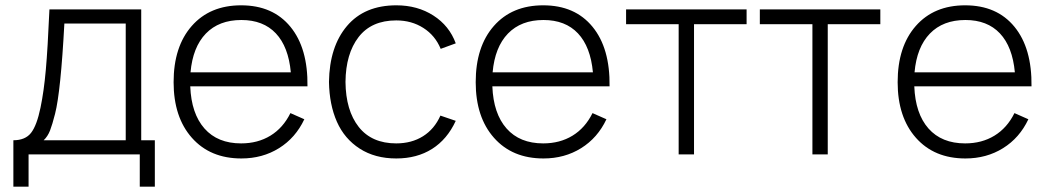

<svg xmlns="http://www.w3.org/2000/svg" viewBox="-20 -575 3901 715"><path d="M29.8 -52.7Q74.2 -52.7 95.7 -80.3Q117.2 -107.9 130.9 -174.3Q143.6 -235.4 150.6 -314.7Q157.7 -394 164.1 -540H505.9V-52.7H556.6V120.1H500.5V0H86.4V120.1H29.8ZM142.6 -52.7H448.2V-487.3H219.7Q206.1 -233.4 185.1 -151.4Q174.8 -110.8 166.3 -88.9Q157.7 -66.9 142.6 -52.7Z M878.9 15.1Q762.7 15.1 694.6 -61.8Q626.5 -138.7 626.5 -269Q626.5 -401.4 694.1 -478.3Q761.7 -555.2 877.9 -555.2Q996.1 -555.2 1061.5 -475.3Q1127 -395.5 1125 -253.4H688.5Q692.4 -151.9 741.5 -96.4Q790.5 -41 877.9 -41Q939.9 -41 987.1 -69.8Q1034.2 -98.6 1061.5 -153.8L1113.3 -130.9Q1080.6 -61.5 1019 -23.2Q957.5 15.1 878.9 15.1ZM689.5 -305.7H1063Q1054.2 -400.9 1007.3 -450.7Q960.4 -500.5 878.9 -500.5Q795.4 -500.5 746.6 -450Q697.8 -399.4 689.5 -305.7Z M1455.6 15.1Q1376.5 15.1 1319.6 -21.5Q1262.7 -58.1 1234.6 -121.6Q1206.5 -185.1 1205.1 -270Q1207 -401.4 1272.2 -478.3Q1337.4 -555.2 1456.1 -555.2Q1534.7 -555.2 1594 -517.1Q1653.3 -479 1677.2 -413.6L1621.1 -393.1Q1600.6 -442.9 1556.6 -470.9Q1512.7 -499 1455.6 -499Q1363.3 -499 1315.4 -437Q1267.6 -375 1266.6 -270Q1267.6 -163.6 1315.9 -102.3Q1364.3 -41 1455.6 -41Q1512.7 -41 1555.2 -67.6Q1597.7 -94.2 1620.1 -144.5L1677.2 -125Q1645.5 -56.2 1589.1 -20.5Q1532.7 15.1 1455.6 15.1Z M2003.9 15.1Q1887.7 15.1 1819.6 -61.8Q1751.5 -138.7 1751.5 -269Q1751.5 -401.4 1819.1 -478.3Q1886.7 -555.2 2002.9 -555.2Q2121.1 -555.2 2186.5 -475.3Q2252 -395.5 2250 -253.4H1813.5Q1817.4 -151.9 1866.5 -96.4Q1915.5 -41 2002.9 -41Q2064.9 -41 2112.1 -69.8Q2159.2 -98.6 2186.5 -153.8L2238.3 -130.9Q2205.6 -61.5 2144 -23.2Q2082.5 15.1 2003.9 15.1ZM1814.5 -305.7H2188Q2179.2 -400.9 2132.3 -450.7Q2085.4 -500.5 2003.9 -500.5Q1920.4 -500.5 1871.6 -450Q1822.8 -399.4 1814.5 -305.7Z M2507.3 0V-484.9H2311.5V-540H2760.3V-484.9H2564.5V0Z M3005.4 0V-484.9H2809.6V-540H3258.3V-484.9H3062.5V0Z M3575.2 15.1Q3459 15.1 3390.9 -61.8Q3322.8 -138.7 3322.8 -269Q3322.8 -401.4 3390.4 -478.3Q3458 -555.2 3574.2 -555.2Q3692.4 -555.2 3757.8 -475.3Q3823.2 -395.5 3821.3 -253.4H3384.8Q3388.7 -151.9 3437.7 -96.4Q3486.8 -41 3574.2 -41Q3636.2 -41 3683.3 -69.8Q3730.5 -98.6 3757.8 -153.8L3809.6 -130.9Q3776.9 -61.5 3715.3 -23.2Q3653.8 15.1 3575.2 15.1ZM3385.7 -305.7H3759.3Q3750.5 -400.9 3703.6 -450.7Q3656.7 -500.5 3575.2 -500.5Q3491.7 -500.5 3442.9 -450Q3394 -399.4 3385.7 -305.7Z"/></svg>

Font: Manrope Light
Style: Regular
Weight: 300
Designer: Mikhail Sharanda
Foundry: Mikhail Sharanda
Version: Version 4.505;FEAKit 1.0